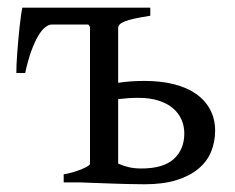

<svg xmlns="http://www.w3.org/2000/svg" viewBox="-20 -474 612 499"><path d="M340.3 -219.7Q325.2 -219.7 312 -218.8Q298.8 -217.8 287.1 -216.3V-48.8Q299.8 -43 314.2 -39.6Q328.6 -36.1 347.2 -36.1Q404.8 -36.1 431.9 -61Q459 -85.9 459 -127Q459 -147 451.4 -163.8Q443.8 -180.7 429 -193.1Q414.1 -205.6 391.8 -212.6Q369.6 -219.7 340.3 -219.7ZM539.1 -134.3Q539.1 -105 528.6 -79.6Q518.1 -54.2 495.6 -35.4Q473.1 -16.6 438.7 -5.9Q404.3 4.9 356 4.9Q347.2 4.9 335 4.6Q322.8 4.4 309.1 4.2Q295.4 3.9 281 3.4Q266.6 2.9 252.9 2.4Q220.7 1.5 185.1 0H145.5V-21Q160.2 -23.4 172.6 -27.3Q185.1 -31.2 194.3 -35.2Q203.6 -39.1 208.7 -42.5Q213.9 -45.9 213.9 -48.3V-401.4Q213.9 -405.8 209.5 -410.2H114.3Q106.4 -410.2 97.4 -403.1Q88.4 -396 79.3 -380.9Q70.3 -365.7 61.5 -341.8Q52.7 -317.9 45.4 -284.2H22.5Q22.5 -291 22.9 -304.7Q23.4 -318.4 24.7 -335.2Q25.9 -352.1 27.6 -370.4Q29.3 -388.7 31 -405Q32.7 -421.4 34.7 -434.6Q36.6 -447.8 38.1 -454.1H370.6V-433.1Q346.2 -429.2 330.3 -425.8Q314.5 -422.4 304.7 -418.5Q294.9 -414.6 291 -410.4Q287.1 -406.2 287.1 -401.4V-258.8Q302.7 -261.2 320.3 -262.5Q337.9 -263.7 356 -263.7Q397.9 -263.7 431.9 -255.1Q465.8 -246.6 489.5 -230Q513.2 -213.4 526.1 -189.2Q539.1 -165 539.1 -134.3Z"/></svg>

Font: Noto Serif Devanagari
Style: Regular
Weight: 400
Designer: Monotype Design Team
Foundry: Monotype Imaging Inc.
Version: Version 1.01